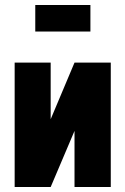

<svg xmlns="http://www.w3.org/2000/svg" viewBox="-20 -752 503 773"><path d="M344 -732H122V-625H344ZM184 -500H39V1H184L280 -225V1H426V-500H280L184 -272Z"/></svg>

Font: Advent Pro ExtraBold
Style: Regular
Weight: 800
Designer: VivaRado, Andreas Kalpakidis
Foundry: VivaRado, Andreas Kalpakidis
Version: Version 3.000